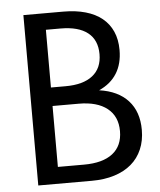

<svg xmlns="http://www.w3.org/2000/svg" viewBox="-53 -796 701 842"><g transform="rotate(-5 297.5 -375.0)"><path d="M81.4 0V-750H257.3Q311.8 -750 354.8 -737.7Q397.7 -725.5 427.3 -701.6Q456.8 -677.7 472.5 -642.5Q488.2 -607.3 488.2 -560.9Q488.2 -500.5 461.8 -458.2Q435.5 -415.9 383.6 -392.7Q466.4 -380.9 510.7 -332.3Q555 -283.6 555 -203.6Q555 -155.9 538.6 -118Q522.3 -80 491.6 -53.9Q460.9 -27.7 416.8 -13.9Q372.7 0 317.3 0ZM174.1 -423.2H238.6Q316.4 -423.2 357.7 -455.9Q399.1 -488.6 399.1 -550.5Q399.1 -612.7 358.2 -645Q317.3 -677.3 238.6 -677.3H174.1ZM174.1 -73.6H289.5Q371.8 -73.6 415.5 -107.7Q459.1 -141.8 459.1 -206.4Q459.1 -271.4 414.8 -306.6Q370.5 -341.8 289.5 -341.8H174.1Z"/></g></svg>

Font: Spartan Med
Style: Regular
Weight: 500
Designer: Matt Bailey, Mirko Velimirovic
Foundry: Matt Bailey
Version: Version 1.005